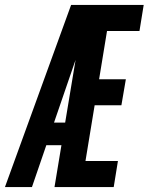

<svg xmlns="http://www.w3.org/2000/svg" viewBox="-53 -755 600 775"><path d="M-33 0 234 -735H527L510 -630H379L347 -435H455L437 -330H329L292 -105H423L406 0H167L195 -169H134L76 0ZM165 -260H210L252 -513Q250 -507 248 -501.5Q246 -496 244 -490Z"/></svg>

Font: Iosevka SS18 Extrabold
Style: Italic
Weight: 800
Italic angle: -9°
Monospace: yes
Designer: Belleve Invis
Foundry: Belleve Invis
Version: Version 25.1.1; ttfautohint (v1.8.4)